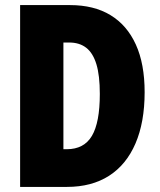

<svg xmlns="http://www.w3.org/2000/svg" viewBox="-20 -734 627 754"><path d="M548 -372Q548 -254 512 -170.5Q476 -87 408 -43.5Q340 0 243 0H59V-714H255Q349 -714 414 -674.5Q479 -635 513.5 -559Q548 -483 548 -372ZM372 -365Q372 -438 358.5 -482Q345 -526 318.5 -546.5Q292 -567 252 -567H229V-148H242Q310 -148 341 -200.5Q372 -253 372 -365Z"/></svg>

Font: Noto Sans Khmer ExtraCondensed Black
Style: Regular
Weight: 900
Width: 2
Designer: Danh Hong and the Monotype Design Team
Foundry: Monotype Imaging Inc.
Version: Version 2.004